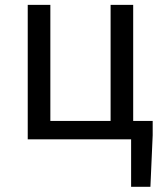

<svg xmlns="http://www.w3.org/2000/svg" viewBox="-20 -563 659 776"><path d="M509.9 192.1V0H92.1V-543.4H183.5V-74.3H427V-543.4H518.3V-74.3H597.1V-16.5L587.9 192.1Z"/></svg>

Font: Shanggu Sans SC VF
Style: Regular
Weight: 250
Designer: GuiWonder
Version: Version 1.021